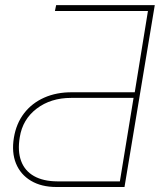

<svg xmlns="http://www.w3.org/2000/svg" viewBox="-20 -748 639 768"><path d="M478 0H205.6Q145.5 0 103.8 -24.9Q62 -49.8 43.9 -94.2Q25.9 -138.7 35.6 -197.3Q44.9 -253.9 76.2 -294.7Q107.4 -335.4 156.7 -357.4Q206.1 -379.4 269 -378.9H519L571.8 -704.1H199.7L204.6 -727.5H599.1ZM459.5 -22.5 514.2 -356.4H264.2Q183.1 -356.4 126.7 -313.5Q70.3 -270.5 59.1 -199.2Q49.8 -143.6 64.5 -104Q79.1 -64.5 116 -43.7Q152.8 -22.9 209.5 -22.5Z"/></svg>

Font: Inter 20pt Thin
Style: Italic
Weight: 250
Italic angle: -9.3988°
Version: Version 4.001;git-66647c0bb